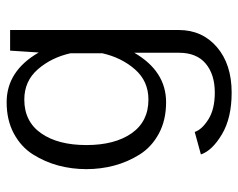

<svg xmlns="http://www.w3.org/2000/svg" viewBox="-92 -460 741 598"><g transform="rotate(-90 279.0 -160.5)"><path d="M260 -510.8Q357.5 -510.8 415 -410.8L420.8 -500H485V25.8Q485 98.3 431.7 144.2Q378.3 190 290 190Q210.8 190 160 159.6Q109.2 129.2 97.5 94.2L167.5 75Q175 97.5 206.7 117.5Q238.3 137.5 290 137.5Q346.7 137.5 380.4 109.2Q414.2 80.8 414.2 25.8V-113.3Q356.7 -14.2 260 -14.2Q204.2 -14.2 162.5 -36.7Q120.8 -59.2 97.5 -96.2Q74.2 -133.3 62.9 -175.4Q51.7 -217.5 51.7 -262.5Q51.7 -307.5 62.9 -349.6Q74.2 -391.7 97.5 -428.8Q120.8 -465.8 162.5 -488.3Q204.2 -510.8 260 -510.8ZM412.5 -312.5Q399.2 -371.7 362.5 -413.8Q325.8 -455.8 268.3 -455.8Q200 -455.8 163.3 -403.3Q126.7 -350.8 126.7 -262.5Q126.7 -174.2 163.3 -121.7Q200 -69.2 268.3 -69.2Q325.8 -69.2 362.5 -111.2Q399.2 -153.3 412.5 -212.5Z"/></g></svg>

Font: Boon
Style: Regular
Weight: 400
Designer: Sungsit Sawaiwan
Foundry: FontUni
Version: Version 3.0